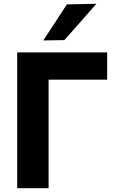

<svg xmlns="http://www.w3.org/2000/svg" viewBox="-20 -988 617 1008"><path d="M70.3 0Q70.3 -57.6 70.3 -111.6Q70.3 -165.5 70.3 -232.4V-474.4Q70.3 -543.6 70.3 -599Q70.3 -654.4 70.3 -713H542.6V-569.6Q490.5 -569.6 431.3 -569.6Q372.1 -569.6 291.8 -569.6H166.4L235.2 -687Q235.2 -628.4 235.2 -573Q235.2 -517.6 235.2 -448.4V-232.4Q235.2 -165.5 235.2 -111.6Q235.2 -57.6 235.2 0ZM207.3 -775.7Q238.7 -823.4 269.6 -870.6Q300.4 -917.8 331.1 -965L485.9 -968.1Q457.1 -935.2 428.8 -903Q400.4 -870.7 372.6 -839.3Q344.8 -807.9 317.9 -777.4Z"/></svg>

Font: Commissioner Thin
Style: Regular
Weight: 100
Designer: Kostas Bartsokas
Foundry: Kostas Bartsokas
Version: Version 1.001;gftools[0.9.23]